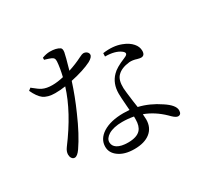

<svg xmlns="http://www.w3.org/2000/svg" viewBox="-170 -1002 1310 1260"><g transform="rotate(-30 484.5 -372.0)"><path d="M509 44Q434 44 390 11Q349 -19 349 -65Q349 -123 406 -160Q465 -197 563 -197Q580 -197 608 -195Q607 -208 605 -234Q600 -296 600 -323Q600 -400 648 -448Q675 -477 746 -506Q755 -510 759 -512Q788 -527 759 -549Q719 -579 644 -579L645 -604Q724 -615 783 -592Q828 -575 852 -547Q875 -521 875 -490Q875 -454 846 -454Q837 -454 819 -459Q789 -469 763 -467Q700 -460 670 -428Q643 -401 645 -338Q646 -316 657 -233Q662 -201 664 -185Q745 -166 820 -115Q889 -70 889 -31Q889 1 864 1Q849 1 824 -23Q816 -32 811 -36Q746 -99 670 -127Q670 -125 670 -121Q672 -97 672 -87Q672 -25 629 9.5Q586 44 509 44ZM494 -14Q561 -14 589 -45Q612 -71 612 -121Q612 -132 612 -143Q569 -151 526 -151Q462 -151 422 -128Q387 -106 387 -77Q387 -49 413 -32Q442 -14 494 -14ZM141 -103Q127 -103 119 -116Q112 -127 112 -142Q112 -166 130 -190Q269 -375 320 -540Q280 -534 241 -534Q186 -534 154 -557Q125 -579 100 -633L118 -647Q120 -645 125 -641Q160 -612 179 -603Q208 -589 252 -589Q291 -589 337 -600Q352 -663 355 -708Q356 -724 351.5 -731.5Q347 -739 334.5 -744.5Q322 -750 292 -759Q289 -760 287 -760V-776Q319 -788 346 -788Q393 -788 419 -771Q431 -764 427 -737Q423 -713 395 -615Q451 -633 500 -658Q522 -669 530 -669Q546 -669 556.5 -660Q567 -651 567 -639Q567 -620 533 -601Q474 -571 375 -550Q343 -450 298 -349Q242 -220 186 -139Q161 -103 141 -103Z"/></g></svg>

Font: Cactus Classical Serif
Style: Regular
Weight: 400
Designer: Henry Chan (via Glyphwiki)、田海東、宇文滿月
Foundry: Moonlit Owen
Version: Version 1.000